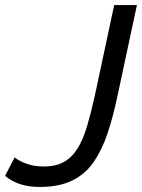

<svg xmlns="http://www.w3.org/2000/svg" viewBox="-59 -729 562 760"><path d="M98 11Q55 11 21 0Q-13 -11 -39 -33L-1 -106Q14 -93 44.5 -81.5Q75 -70 115 -70Q162 -70 194 -88Q226 -106 248 -141.5Q270 -177 285.5 -229Q301 -281 316 -349L393 -709H483L406 -349Q389 -268 367 -202Q345 -136 312 -88Q279 -40 227 -14.5Q175 11 98 11Z"/></svg>

Font: Raleway Thin Medium
Style: Italic
Weight: 500
Italic angle: -12°
Version: Version 4.026